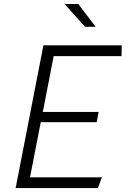

<svg xmlns="http://www.w3.org/2000/svg" viewBox="-20 -962 660 982"><path d="M60 0H480.5L501 -55H133.5L188.5 -337H474.5L484.5 -389.5H199L254.5 -675H601.5L602.5 -730H202ZM310.5 -941.5 414.5 -825H469L380.5 -941.5Z"/></svg>

Font: Monaspace Krypton ExtraLight
Style: Italic
Weight: 200
Italic angle: -11°
Designer: Riley Cran & the Lettermatic Team
Foundry: Lettermatic
Version: Version 1.101 (Monaspace Krypton)